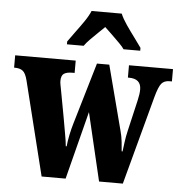

<svg xmlns="http://www.w3.org/2000/svg" viewBox="-59 -817 824 869"><g transform="rotate(5 353.5 -383.0)"><path d="M56 -427Q48 -459 35 -469.5Q22 -480 -2 -480H-5V-536H270V-480H259Q234 -480 221.5 -471.5Q209 -463 209 -438Q209 -430 211.5 -417.5Q214 -405 216 -394L238 -275Q244 -239 250.5 -204Q257 -169 259 -146H263Q265 -169 271 -198Q277 -227 284 -250L367 -531H423L500 -236Q506 -215 509 -188.5Q512 -162 513 -145H517Q520 -168 523 -190.5Q526 -213 532 -239L565 -381Q572 -411 572 -431Q572 -480 517 -480H512V-536H712V-480H701Q677 -480 664.5 -465Q652 -450 639 -402L531 0H423L350 -309L271 0H162ZM224 -619Q237 -638 256.5 -664Q276 -690 294.5 -717Q313 -744 322 -766H459Q468 -744 486.5 -717Q505 -690 524.5 -664Q544 -638 557 -619V-606H481Q476 -615 458.5 -632.5Q441 -650 422 -668.5Q403 -687 390 -699Q377 -686 359 -669Q341 -652 325 -635.5Q309 -619 300 -606H224Z"/></g></svg>

Font: Noto Serif Armenian ExtraCondensed Black
Style: Regular
Weight: 900
Width: 2
Designer: Monotype Design Team
Foundry: Monotype Imaging Inc.
Version: Version 2.008; ttfautohint (v1.8.4.7-5d5b)